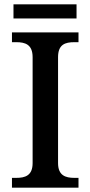

<svg xmlns="http://www.w3.org/2000/svg" viewBox="-20 -863 416 883"><path d="M42 -778H332V-843H42ZM35 0H341V-45H322C281 -45 247 -56 247 -113V-600C247 -659 280 -669 322 -669H341V-714H35V-669H55C95 -669 130 -659 130 -600V-113C130 -55 95 -45 55 -45H35Z"/></svg>

Font: Noto Serif Telugu Medium
Style: Regular
Weight: 500
Designer: Jelle Bosma - Monotype Design Team
Foundry: Monotype Imaging Inc.
Version: Version 2.005